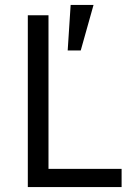

<svg xmlns="http://www.w3.org/2000/svg" viewBox="-20 -760 541 780"><path d="M474 0H93V-698H177V-74H474ZM360 -740 308 -555H255L267 -740Z"/></svg>

Font: IBM Plex Sans Var
Style: Regular
Weight: 400
Designer: Mike Abbink, Paul van der Laan, Pieter van Rosmalen
Foundry: Bold Monday
Version: Version 3.000